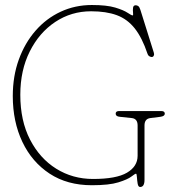

<svg xmlns="http://www.w3.org/2000/svg" viewBox="-20 -729 685 766"><path d="M556.5 -11.5Q556.5 17 539 17Q531.5 17 529.2 3.8Q527 -9.5 526.2 -22.8Q525.5 -36 522.5 -36Q519 -36 504 -24.5Q489 -13 452.2 -1.5Q415.5 10 346.5 10Q248.5 10 178 -36.2Q107.5 -82.5 69.2 -163Q31 -243.5 31 -346Q31 -425 55 -491.2Q79 -557.5 121.8 -606.5Q164.5 -655.5 222 -682.2Q279.5 -709 346.5 -709Q406 -709 439.8 -698.8Q473.5 -688.5 489 -678Q504.5 -667.5 509.5 -667.5Q512 -667.5 510.8 -677.8Q509.5 -688 510.8 -698Q512 -708 521.5 -708Q527 -708 531.8 -704.5Q536.5 -701 540 -690L593.5 -519.5Q596 -513 593.5 -507.2Q591 -501.5 585 -501.5Q572 -503 568.5 -514.5Q547 -578.5 517.5 -615.8Q488 -653 445.8 -668.5Q403.5 -684 343.5 -684Q264.5 -684 200.5 -641.5Q136.5 -599 98.8 -523.8Q61 -448.5 61 -351Q61 -247.5 99.8 -172.2Q138.5 -97 204.2 -56Q270 -15 351 -15Q444 -15 486.5 -40Q529 -65 529 -107.5V-228.5Q529 -255.5 505.5 -258L458 -263Q441.5 -264.5 441.5 -275.5Q441.5 -286 455.5 -286H623Q637.5 -286 637.5 -275.5Q637.5 -265.5 620 -263L580 -258Q556.5 -255 556.5 -228.5Z"/></svg>

Font: Fraunces 144pt S100 Thin
Style: Regular
Weight: 100
Version: Version 1.000; ttfautohint (v1.8.3)